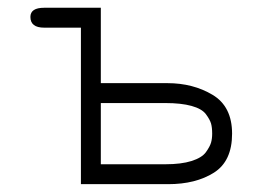

<svg xmlns="http://www.w3.org/2000/svg" viewBox="-20 -470 674 490"><path d="M402.3 -50.8Q442.4 -50.8 468.8 -59.1Q495.1 -67.4 505.4 -81.5Q515.6 -95.7 518.6 -106Q521.5 -116.2 521.5 -128.9Q521.5 -144.5 518.6 -154.8Q515.6 -165 505.4 -178.7Q495.1 -192.4 468.8 -199.7Q442.4 -207 402.3 -207H237.3V-50.8ZM186.5 0V-399.4H92.8Q57.6 -399.4 57.6 -426.8Q57.6 -450.2 92.8 -450.2H237.3V-257.8H407.2Q472.7 -257.8 522.5 -228Q572.3 -198.2 572.3 -128.9Q572.3 -58.6 525.9 -29.3Q479.5 0 409.2 0Z"/></svg>

Font: Jura
Style: Book
Weight: 400
Version: Version 2.3